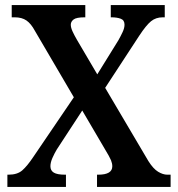

<svg xmlns="http://www.w3.org/2000/svg" viewBox="-20 -734 698 754"><path d="M9 0V-48H14Q48 -48 67.5 -65Q87 -82 111 -118L270 -352L117 -613Q102 -641 84 -653.5Q66 -666 38 -666H26V-714H315V-666H312Q280 -666 269 -657.5Q258 -649 258 -637Q258 -626 264.5 -611.5Q271 -597 282 -578L362 -442L445 -576Q454 -592 461.5 -608Q469 -624 469 -637Q469 -655 454 -660.5Q439 -666 418 -666H415V-714H627V-666H619Q592 -666 573 -650.5Q554 -635 527 -594L393 -389L563 -101Q582 -71 601 -59.5Q620 -48 637 -48H650V0H361V-48H366Q421 -48 421 -81Q421 -92 416 -104.5Q411 -117 391 -150L303 -300L203 -147Q194 -132 186 -114Q178 -96 178 -81Q178 -64 191.5 -56Q205 -48 235 -48H239V0Z"/></svg>

Font: Noto Serif Thai SemiCondensed SemiBold
Style: Regular
Weight: 600
Width: 4
Designer: Monotype Design Team
Foundry: Monotype Imaging Inc.
Version: Version 2.002; ttfautohint (v1.8.4.7-5d5b)